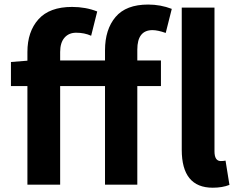

<svg xmlns="http://www.w3.org/2000/svg" viewBox="-20 -832 1074 865"><path d="M453.1 -559.6V-605.5Q453.1 -699.2 500.5 -755.4Q547.9 -811.5 647.5 -811.5Q703.1 -811.5 753.9 -792L726.6 -683.6Q690.4 -696.3 667 -696.3Q598.6 -696.3 598.6 -608.4V-559.6H705.1V-444.3H598.6V0H453.1V-444.3H251V0H103.5V-444.3H29.3V-552.7L103.5 -558.6V-597.7Q103.5 -689.5 153.3 -745.1Q203.1 -800.8 304.7 -800.8Q366.2 -800.8 418 -780.3L390.6 -670.9Q360.4 -684.6 323.2 -684.6Q290 -684.6 270.5 -662.1Q251 -639.6 251 -597.7V-559.6ZM996.1 -108.4 1013.7 1Q981.4 13.7 938.5 13.7Q798.8 13.7 798.8 -157.2V-797.9H946.3V-150.4Q946.3 -106.4 974.6 -106.4Q986.3 -106.4 996.1 -108.4Z"/></svg>

Font: Nasu
Style: Bold
Weight: 700
Designer: Ryoko NISHIZUKA (kana &amp; ideographs); Paul D. Hunt (Latin, Greek &amp; Cyrillic); Wenlong ZHANG (bopomofo); Sandoll C
Version: Version 2014.1215